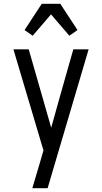

<svg xmlns="http://www.w3.org/2000/svg" viewBox="-20 -781 540 1016"><path d="M151 215Q160 185 169 154.5Q178 124 187 94L210 15L51 -520H132L251 -105L293 -256L368 -520H449L232 215ZM153 -592 110 -622 201 -761H299L390 -622L347 -592L250 -705Z"/></svg>

Font: Iosevka Fuck
Style: Regular
Weight: 400
Monospace: yes
Designer: Belleve Invis
Foundry: Belleve Invis
Version: Version 28.0.7; ttfautohint (v1.8.3)